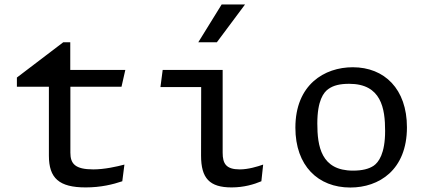

<svg xmlns="http://www.w3.org/2000/svg" viewBox="-20 -826 1900 858"><path d="M55.5 -438.5H198.5V-130.5C198.5 -29.5 244 11.5 363 11.5C431 11.5 485 -2 526.5 -16L536 -90.5C502 -81.5 446.5 -69 397 -69C315.5 -69 294.5 -94.5 294.5 -143.5V-438.5H523L540 -513.5H294V-637H262.5L55.5 -479.5Z M878.5 -130.5C878.5 -29.5 916 11.5 1015 11.5C1069.5 11.5 1115 -2 1148 -16L1156 -90.5C1130.5 -81.5 1089 -69 1051.5 -69C990.5 -69 975 -94.5 975 -143.5V-513.5H707L697 -437H879ZM866 -637 970.5 -806H1075L949 -637Z M1545.5 12C1673.5 12 1798.5 -66 1798.5 -257C1798.5 -428.5 1698 -525.5 1556.5 -525.5C1430 -525.5 1300 -448 1300 -255.5C1300 -85 1401.5 12 1545.5 12ZM1557.5 -63.5C1414.5 -63.5 1398 -173 1398 -274.5C1398 -376.5 1426 -414 1448.5 -429C1470.5 -444.5 1499.5 -451.5 1540.5 -451.5C1684 -451.5 1701 -341.5 1701 -241C1701 -138.5 1671.5 -100.5 1650 -85.5C1628.5 -71 1598.5 -63.5 1557.5 -63.5Z"/></svg>

Font: Monaspace Argon
Style: Regular
Weight: 400
Designer: Riley Cran & the Lettermatic Team
Foundry: Lettermatic
Version: Version 1.200 (Monaspace Argon)